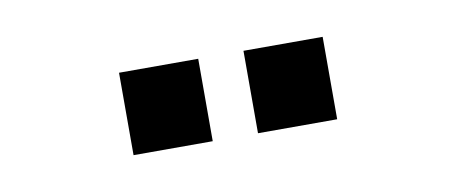

<svg xmlns="http://www.w3.org/2000/svg" viewBox="-28 -915 556 234"><g transform="rotate(-10 250.0 -798.0)"><path d="M124 -849H222V-747H124ZM278 -849H376V-747H278Z"/></g></svg>

Font: Booming Bebas 2
Style: Regular
Weight: 400
Designer: Ryoichi Tsunekawa
Foundry: Ryoichi Tsunekawa
Version: Version 2.000